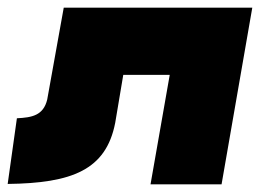

<svg xmlns="http://www.w3.org/2000/svg" viewBox="-36 -480 699 500"><path d="M621 -460H130L87 -221C77 -179 47 -174 8 -172L-16 -1C151 -3 240 -37 264 -160L285 -285H406L356 0H541Z"/></svg>

Font: Jost* Black
Style: Italic
Weight: 900
Italic angle: -10°
Version: Version 3.7